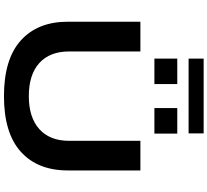

<svg xmlns="http://www.w3.org/2000/svg" viewBox="-60 -992 1063 984"><g transform="rotate(90 472.0 -499.5)"><path d="M279.8 -934.1V-1011.2H663.1V-934.1ZM279.8 -758.8V-876H410.2V-758.8ZM533.2 -758.8V-876H664.1V-758.8ZM90.8 -314.9V-687H243.2V-321.8Q243.2 -222.7 302.7 -168.9Q362.3 -115.2 472.2 -115.2Q581.5 -115.2 641.4 -169.2Q701.2 -223.1 701.2 -321.8V-687H853V-314.9Q853 -160.6 757.3 -74.2Q661.6 12.2 472.2 12.2Q282.7 12.2 186.8 -74.2Q90.8 -160.6 90.8 -314.9Z"/></g></svg>

Font: Archivo Expanded SemiBold
Style: Regular
Weight: 600
Width: 7
Designer: Hector Gatti
Foundry: Omnibus-Type
Version: Version 2.001